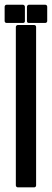

<svg xmlns="http://www.w3.org/2000/svg" viewBox="-60 -808 224 828"><path d="M86.9 -700.2Q90.8 -700.2 93.3 -697.8Q95.7 -695.3 95.7 -691.4V-8.8Q95.7 -4.9 93.3 -2.4Q90.8 0 86.9 0H17.1Q13.7 0 11 -2.4Q8.3 -4.9 8.3 -8.8V-691.4Q8.3 -695.3 11 -697.8Q13.7 -700.2 17.1 -700.2ZM-40 -717.3V-778.8Q-40 -782.2 -37.6 -784.9Q-35.2 -787.6 -31.2 -787.6H38.6Q42 -787.6 44.7 -784.9Q47.4 -782.2 47.4 -778.8V-717.3Q47.4 -709 38.6 -709H-31.2Q-35.2 -709 -37.6 -711.4Q-40 -713.9 -40 -717.3ZM64.9 -709Q56.2 -709 56.2 -717.3V-778.8Q56.2 -782.2 58.8 -784.9Q61.5 -787.6 64.9 -787.6H134.8Q138.7 -787.6 141.1 -785.2Q143.6 -782.7 143.6 -778.8V-717.3Q143.6 -713.9 141.1 -711.4Q138.7 -709 134.8 -709Z"/></svg>

Font: Silence Rounded
Style: Regular
Weight: 400
Designer: Lilo Joris
Foundry: Lilo Joris
Version: Version 1.019;Fontself Maker 3.5.7